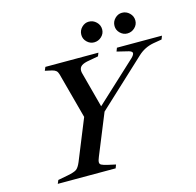

<svg xmlns="http://www.w3.org/2000/svg" viewBox="-121 -987 1136 1112"><g transform="rotate(-15 447.5 -430.5)"><path d="M895 -673 887 -652 834 -643Q782 -633 743 -597L460 -334L361 -91Q352 -70 352 -59Q352 -48 361.5 -43Q371 -38 395 -32L445 -21L437 0H90L99 -21L157 -32Q198 -40 212 -50Q226 -60 239 -91L338 -335L264 -611Q260 -625 252 -632Q244 -639 228 -643L187 -652L196 -673H514L506 -653L451 -643Q419 -638 404.5 -627.5Q390 -617 390 -599Q390 -589 392 -583L449 -369L691 -593Q707 -609 707 -619Q707 -629 687 -635L617 -652L625 -673ZM445 -798Q445 -824 463.5 -842.5Q482 -861 506 -861Q532 -861 551 -842.5Q570 -824 570 -798Q570 -773 551 -755Q532 -737 506 -737Q482 -737 463.5 -755Q445 -773 445 -798ZM644 -798Q644 -824 662.5 -842.5Q681 -861 705 -861Q731 -861 750 -842.5Q769 -824 769 -798Q769 -773 750 -755Q731 -737 705 -737Q681 -737 662.5 -755Q644 -773 644 -798Z"/></g></svg>

Font: Ibarra Real Nova
Style: Italic
Weight: 400
Italic angle: -22°
Designer: Jose Maria Ribagorda & Octavio Pardo
Foundry: Octavio Pardo
Version: Version 1.014